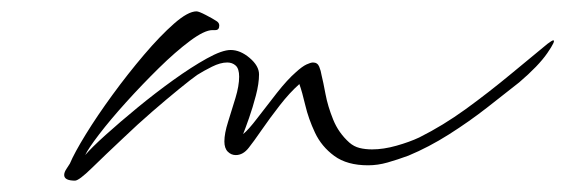

<svg xmlns="http://www.w3.org/2000/svg" viewBox="-20 -287 995 338"><path d="M112 31Q93 31 93 21Q93 16 97.5 9.5Q102 3 103 1Q111 -18 131 -50.5Q151 -83 178 -120Q205 -157 233.5 -190.5Q262 -224 286.5 -245.5Q311 -267 326 -267Q330 -267 342.5 -260.5Q355 -254 361 -250Q366 -247 366 -242Q366 -234 359 -234H354Q340 -234 314.5 -215Q289 -196 259.5 -167Q230 -138 202 -107Q174 -76 154.5 -50.5Q135 -25 130 -14Q141 -27 166 -49.5Q191 -72 222 -97.5Q253 -123 285 -146Q317 -169 344 -184Q371 -199 386 -199Q403 -199 419.5 -185Q436 -171 436 -156Q436 -140 430.5 -119Q425 -98 418.5 -79.5Q412 -61 408 -51Q417 -58 433 -79Q449 -100 467.5 -123.5Q486 -147 501 -160Q512 -170 519.5 -173.5Q527 -177 531 -177Q539 -177 542 -169.5Q545 -162 546 -155Q549 -143 553 -121.5Q557 -100 566.5 -76.5Q576 -53 595 -36Q603 -29 613 -26.5Q623 -24 635 -24Q655 -24 678 -30.5Q701 -37 718 -45Q760 -66 800 -95Q840 -124 881 -158L944 -210Q952 -216 954 -216Q959 -216 943.5 -193.5Q928 -171 894 -142Q870 -123 838 -98Q806 -73 770.5 -50.5Q735 -28 699 -13Q680 -6 662.5 -1Q645 4 628 4Q591 4 568.5 -12.5Q546 -29 534.5 -53.5Q523 -78 517.5 -101.5Q512 -125 507 -139Q490 -124 472.5 -101.5Q455 -79 440.5 -58Q426 -37 418 -27Q408 -14 395 -14Q387 -14 381 -20Q375 -26 375 -38Q375 -52 381.5 -72.5Q388 -93 394.5 -114.5Q401 -136 401 -152Q401 -166 395 -171.5Q389 -177 380 -177Q368 -177 353 -169.5Q338 -162 327 -155Q317 -148 295.5 -130.5Q274 -113 248 -90.5Q222 -68 197 -44Q165 -14 142 8.5Q119 31 112 31Z"/></svg>

Font: WindSong
Style: Regular
Weight: 400
Designer: Robert E. Leuschke
Foundry: Robert E. Leuschke
Version: Version 1.010; ttfautohint (v1.8.3)